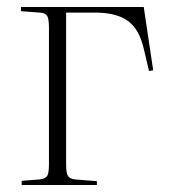

<svg xmlns="http://www.w3.org/2000/svg" viewBox="-20 -529 488 549"><path d="M42 0V-12L94 -16Q110 -18 115 -26Q120 -34 120 -60V-449Q120 -475 115 -483.5Q110 -492 94 -493L40 -497V-509H391L418 -328L406 -326L392 -386Q379 -445 346 -469Q313 -493 252 -493H169V-59Q169 -35 174 -26.5Q179 -18 194 -16L257 -11V0Z"/></svg>

Font: Literata 72pt ExtraLight
Style: Regular
Weight: 200
Designer: Latin by Veronika Burian and Jose Scaglione. Greek by Irene Vlachou. Cyrillic by Vera Evstafieva.
Foundry: TypeTogether
Version: Version 3.002